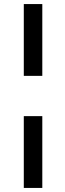

<svg xmlns="http://www.w3.org/2000/svg" viewBox="-20 -763 322 944"><path d="M97 -390H188V-743H97ZM97 161H188V-192H97Z"/></svg>

Font: Saira UNSAM Medium SC
Style: Regular
Weight: 500
Designer: Hector Gatti with collaboration of the Omnibus-Type team
Foundry: Omnibus-Type
Version: Version 1.072;PS 001.072;hotconv 1.0.88;makeotf.lib2.5.64775